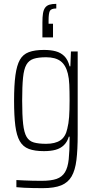

<svg xmlns="http://www.w3.org/2000/svg" viewBox="-20 -777 494 996"><path d="M202 199Q175 199 151 198.5Q127 198 105.5 197Q84 196 65 194V157Q85 158 105.5 159Q126 160 149 160.5Q172 161 196 161Q245 161 273.5 151Q302 141 317 116.5Q332 92 336.5 49Q341 6 341 -59V-68H337Q329 -41 311.5 -24Q294 -7 268.5 0Q243 7 208 7Q160 7 129.5 -4.5Q99 -16 82.5 -45Q66 -74 59.5 -125Q53 -176 53 -255Q53 -335 60 -386.5Q67 -438 83 -466.5Q99 -495 129.5 -506.5Q160 -518 208 -518Q243 -518 269 -511Q295 -504 313.5 -486Q332 -468 341 -433H345L348 -510H383V-78Q383 0 376.5 53Q370 106 351.5 138Q333 170 297.5 184.5Q262 199 202 199ZM219 -31Q266 -31 293 -49Q320 -67 329 -109Q336 -136 338.5 -170.5Q341 -205 341 -255Q341 -305 339.5 -338Q338 -371 332 -395Q321 -440 294 -460Q267 -480 219 -480Q179 -480 154.5 -472Q130 -464 117 -441.5Q104 -419 99.5 -374Q95 -329 95 -255Q95 -179 100 -134Q105 -89 118 -67Q131 -45 155.5 -38Q180 -31 219 -31ZM200 -583V-660Q200 -689 203 -707.5Q206 -726 214 -737Q222 -748 236 -752.5Q250 -757 272 -757V-733Q245 -733 238.5 -720Q232 -707 232 -671V-654H255V-583Z"/></svg>

Font: Saira Condensed ExtraLight
Style: Regular
Weight: 250
Width: 3
Designer: Hector Gatti with collaboration of the Omnibus-Type team
Foundry: Omnibus-Type
Version: Version 1.101